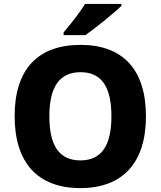

<svg xmlns="http://www.w3.org/2000/svg" viewBox="-20 -954 823 984"><path d="M306 -774H418C461 -804 569 -890 602 -924V-934H416C396 -901 360 -852 306 -788ZM392 10C609 10 728 -120 728 -358C728 -597 610 -724 393 -724C174 -724 55 -599 55 -359C55 -119 174 10 392 10ZM392 -132C284 -132 233 -207 233 -358C233 -509 285 -584 393 -584C499 -584 551 -511 551 -358C551 -206 499 -132 392 -132Z"/></svg>

Font: Kathrein 85 Heavy
Style: Regular
Weight: 900
Designer: Lazydogs Typefoundry, based on Open Sans by Ascender Corporation
Foundry: Lazydogs Typefoundry
Version: Version 1.003;PS 001.003;hotconv 1.0.88;makeotf.lib2.5.64775